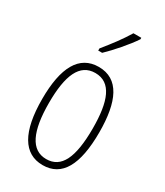

<svg xmlns="http://www.w3.org/2000/svg" viewBox="-193 -842 798 931"><g transform="rotate(30 206.0 -377.0)"><path d="M313 -756V-764H269C238 -713 206 -671 163 -618V-606H185C224 -643 282 -709 313 -756ZM366 -265C366 -437 319 -539 206 -539C97 -539 45 -444 45 -267C45 -84 100 10 207 10C314 10 366 -82 366 -265ZM83 -267C83 -421 119 -505 206 -505C296 -505 329 -416 329 -266C329 -101 291 -24 207 -24C122 -24 83 -108 83 -267Z"/></g></svg>

Font: Noto Sans Sinhala UI ExtraCondensed ExtraLight
Style: Regular
Weight: 200
Width: 2
Designer: Jelle Bosma - Monotype Design Team
Foundry: Monotype Imaging Inc.
Version: Version 2.006